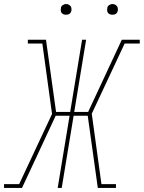

<svg xmlns="http://www.w3.org/2000/svg" viewBox="-52 -932 713 952"><path d="M-32 0V-19H43L206 -367L158 -716H86V-735H176L226 -377H296L355 -735H375L316 -377H385L552 -735H641V-716H566L403 -368L451 -19H523V0H433L383 -358H313L254 0H234L293 -358H224L143 -184L57 0ZM505 -859Q499 -859 493.5 -861Q488 -863 484 -867.5Q480 -872 479.5 -878.5Q479 -885 480 -891Q480 -896 482.5 -900Q485 -904 489 -906.5Q493 -909 497 -910.5Q501 -912 506 -912Q512 -912 517.5 -909.5Q523 -907 527 -902.5Q531 -898 532 -891.5Q533 -885 532 -879Q531 -874 528.5 -870Q526 -866 522.5 -863.5Q519 -861 514.5 -860Q510 -859 505 -859ZM275 -859Q269 -859 263.5 -861Q258 -863 254 -867.5Q250 -872 249.5 -878.5Q249 -885 250 -891Q250 -896 252.5 -900Q255 -904 259 -906.5Q263 -909 267 -910.5Q271 -912 276 -912Q282 -912 287.5 -909.5Q293 -907 297 -902.5Q301 -898 302 -891.5Q303 -885 302 -879Q301 -874 298.5 -870Q296 -866 292.5 -863.5Q289 -861 284.5 -860Q280 -859 275 -859Z"/></svg>

Font: Iosevka HT Thin Extended
Style: Italic
Weight: 100
Width: 7
Italic angle: -9°
Monospace: yes
Designer: Belleve Invis
Foundry: Belleve Invis
Version: Version 32.3.0; ttfautohint (v1.8.4)